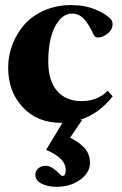

<svg xmlns="http://www.w3.org/2000/svg" viewBox="-20 -466 474 746"><path d="M216.8 11.2Q124.5 11.2 68.1 -49.6Q11.7 -110.4 11.7 -203.6Q11.7 -250 28.3 -293.2Q44.9 -336.4 75.2 -370.8Q105.5 -405.3 152.6 -425.8Q199.7 -446.3 256.3 -446.3Q309.6 -446.3 351.8 -428.7Q394 -411.1 412.6 -389.2Q417.5 -380.4 417.5 -373.5Q417.5 -350.6 398.2 -335.4Q378.9 -320.3 360.4 -320.3Q349.1 -320.3 344.2 -330.6Q324.7 -373.5 305.4 -393.3Q286.1 -413.1 260.7 -413.1Q230 -413.1 208 -385Q186 -356.9 176.8 -316.2Q167.5 -275.4 167.5 -227.5Q167.5 -152.3 201.7 -112.8Q235.8 -73.2 296.9 -73.2Q358.4 -73.2 398.4 -113.3L418 -91.8Q363.8 -23.4 290.5 0H299.3L252.4 68.8Q293.5 89.8 311.5 112.8Q329.6 135.7 329.6 166.5Q329.6 204.6 291.7 232.2Q253.9 259.8 200.7 259.8Q164.1 259.8 140.6 247.1Q117.2 234.4 117.2 213.4Q117.2 198.2 128.7 188.2Q140.1 178.2 157.2 178.2Q177.7 178.2 199.7 198.7Q219.7 217.8 221.7 217.8Q235.4 217.8 235.4 194.8Q235.4 171.4 217 152.3Q198.7 133.3 159.2 116.2L222.7 11.2Z"/></svg>

Font: Elstob Grade
Style: Regular
Weight: 400
Designer: Peter S. Baker
Version: Version 1.015